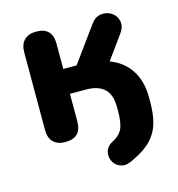

<svg xmlns="http://www.w3.org/2000/svg" viewBox="-101 -587 789 850"><g transform="rotate(-15 293.0 -162.0)"><path d="M409 161Q377 179 353 172.5Q329 166 317 146.5Q305 127 308 104Q311 81 333 65Q374 45 387 18Q400 -9 400 -64V-82Q400 -141 371 -167Q342 -193 289 -193H214V-67Q214 8 140 8Q105 8 85.5 -11Q66 -30 66 -67V-423Q66 -459 85.5 -478.5Q105 -498 140 -498Q214 -498 214 -423V-307H275L389 -464Q409 -493 435.5 -497Q462 -501 484 -487.5Q506 -474 512.5 -448.5Q519 -423 499 -394L421 -286Q481 -264 514.5 -213.5Q548 -163 548 -88V-64Q548 -12 536.5 29.5Q525 71 495 103Q465 135 409 161Z"/></g></svg>

Font: Chiron GoRound TC
Style: Bold
Weight: 700
Designer: Ryoko NISHIZUKA 西塚涼子 (kana, bopomofo & ideographs); Paul D. Hunt (Latin, Greek & Cyrillic); Sandoll Communications 산돌커뮤니
Foundry: Adobe
Version: Version 1.000;hotconv 1.1.1;makeotfexe 2.6.0